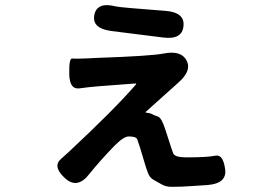

<svg xmlns="http://www.w3.org/2000/svg" viewBox="-20 -659 1040 743"><path d="M326 14Q279 75 231 30Q183 -14 215 -43Q219 -46 246 -71Q424 -237 506 -332Q509 -336 504 -336L359 -325Q323 -322 287 -317Q249 -312 248 -373Q247 -434 259 -432.5Q271 -431 316 -433L356 -435Q563 -442 614 -452Q681 -465 702 -425Q723 -386 671 -340L545 -227Q541 -224 546 -223Q560 -222 568 -217.5Q576 -213 591 -208Q606 -203 621 -154L633 -117Q644 -82 650 -66Q656 -50 701 -50Q783 -50 813 -56.5Q843 -63 851 -6Q860 51 783 57L722 61Q683 64 644 64Q622 64 605.5 54.5Q589 45 574.5 37Q560 29 553 11.5Q546 -6 535 -44L533 -51Q523 -86 511 -120Q507 -131 478 -131Q459 -131 423 -95Q366 -36 326 14ZM690 -558Q685 -504 610 -514L411 -539Q335 -549 345 -601Q355 -653 429 -634Q446 -630 620 -617Q696 -611 690 -558Z"/></svg>

Font: Resource Han Rounded JP
Style: Bold
Weight: 700
Designer: Cyano Hao (round all glyphs); Ryoko NISHIZUKA 西塚涼子 (kana, bopomofo & ideographs); Paul D. Hunt (Latin, Greek & Cyrillic)
Foundry: Cyano Hao
Version: 0.990